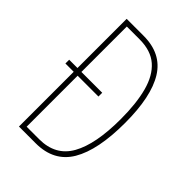

<svg xmlns="http://www.w3.org/2000/svg" viewBox="-211 -807 900 900"><g transform="rotate(45 239.5 -357.0)"><path d="M197 -714Q316 -714 370.5 -626Q425 -538 425 -364Q425 -184 370.5 -92Q316 0 196 0H85V-363H30V-388H85V-714ZM195 -689H111V-388H249V-363H111V-25H194Q302 -25 350 -110.5Q398 -196 398 -362Q398 -466 378.5 -539Q359 -612 315 -650.5Q271 -689 195 -689Z"/></g></svg>

Font: Noto Sans Thai ExtCond Thin
Style: Regular
Weight: 100
Width: 2
Designer: Monotype Design Team
Foundry: Monotype Imaging Inc.
Version: Version 2.002; ttfautohint (v1.8.4.7-5d5b)